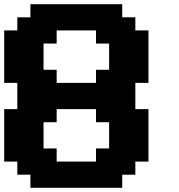

<svg xmlns="http://www.w3.org/2000/svg" viewBox="-20 -895 852 915"><path d="M125 0H562.5V-62.5H625V-125H687.5V-375H625V-500H687.5V-750H625V-812.5H562.5V-875H125V-812.5H62.5V-750H0V-500H62.5V-375H0V-125H62.5V-62.5H125ZM437.5 -125H250V-187.5H187.5V-312.5H250V-375H437.5V-312.5H500V-187.5H437.5ZM437.5 -500H250V-562.5H187.5V-687.5H250V-750H437.5V-687.5H500V-562.5H437.5Z"/></svg>

Font: Faithful 32x
Style: Semibold
Weight: 400
Foundry: Faithful Resource Pack
Version: Version 1.0; January 27, 2023